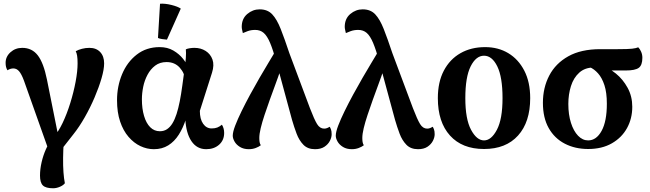

<svg xmlns="http://www.w3.org/2000/svg" viewBox="-20 -783 3475 1027"><path d="M303 24 240 20 108 -352Q95 -387 82 -402Q69 -417 51 -417Q44 -417 35.5 -414.5Q27 -412 20 -407Q15 -415 12.5 -424.5Q10 -434 10 -447Q10 -480 36 -503.5Q62 -527 99 -527Q151 -527 182 -487Q213 -447 231 -358L293 -49L266 -50Q292 -77 315 -125.5Q338 -174 356 -232Q374 -290 384.5 -346Q395 -402 395 -444Q395 -470 392.5 -485Q390 -500 385 -509Q399 -517 418.5 -522Q438 -527 458 -527Q495 -527 516 -504.5Q537 -482 537 -444Q537 -412 523 -364Q509 -316 486 -262Q463 -208 433.5 -156Q404 -104 372 -64ZM264 224Q225 224 209.5 209Q194 194 194 156Q194 122 202.5 85Q211 48 225.5 15.5Q240 -17 258 -39L321 -26Q318 20 317.5 62Q317 104 319.5 138.5Q322 173 327 197Q319 208 300.5 216Q282 224 264 224Z M803 15Q766 15 731 -1.5Q696 -18 667.5 -51Q639 -84 622.5 -133Q606 -182 606 -247Q606 -321 633 -386Q660 -451 711.5 -491Q763 -531 834 -531Q876 -531 907.5 -512.5Q939 -494 959.5 -468Q980 -442 987 -417L970 -352Q969 -390 942 -420.5Q915 -451 871 -451Q835 -451 810 -432Q785 -413 769 -383Q753 -353 746 -318.5Q739 -284 739 -252Q739 -202 750.5 -163Q762 -124 783.5 -102.5Q805 -81 835 -81Q857 -81 873.5 -92Q890 -103 902.5 -123.5Q915 -144 924.5 -173.5Q934 -203 941.5 -241Q949 -279 955 -324L967 -412Q972 -444 974 -473Q976 -502 974 -519Q982 -523 995 -525Q1008 -527 1020 -527Q1054 -527 1080 -510.5Q1106 -494 1116.5 -464.5Q1127 -435 1114 -394L1049 -190Q1049 -146 1066.5 -121Q1084 -96 1112 -96Q1130 -96 1142.5 -101Q1155 -106 1167 -116Q1179 -97 1179 -72Q1179 -33 1152 -9Q1125 15 1083 15Q1033 15 1004 -28Q975 -71 971 -148H975Q960 -100 936.5 -63Q913 -26 880 -5.5Q847 15 803 15ZM873 -571Q861 -572 847 -574Q833 -576 825 -580L836 -763Q863 -765 897 -756.5Q931 -748 947 -737Z M1665 15Q1626 15 1603 -8.5Q1580 -32 1566.5 -68Q1553 -104 1542 -142L1459 -448Q1441 -515 1425 -553Q1409 -591 1390.5 -607Q1372 -623 1345 -623Q1323 -623 1305 -616.5Q1287 -610 1279 -606Q1278 -611 1275.5 -621.5Q1273 -632 1273 -639Q1273 -683 1302.5 -708Q1332 -733 1369 -733Q1411 -733 1436 -706.5Q1461 -680 1481.5 -628Q1502 -576 1528 -498L1638 -204Q1661 -144 1676 -119.5Q1691 -95 1714 -95Q1723 -95 1731 -98.5Q1739 -102 1744 -105Q1746 -102 1750 -92Q1754 -82 1754 -65Q1754 -48 1744.5 -29.5Q1735 -11 1715.5 2Q1696 15 1665 15ZM1311 15Q1283 15 1263.5 3Q1244 -9 1234.5 -26Q1225 -43 1225 -57Q1225 -77 1238 -111Q1251 -145 1272 -188Q1293 -231 1318 -277Q1343 -323 1368.5 -367Q1394 -411 1415.5 -446.5Q1437 -482 1450 -504L1500 -474Q1493 -447 1481 -410.5Q1469 -374 1453.5 -332.5Q1438 -291 1423 -249Q1408 -207 1395 -168Q1382 -129 1374.5 -97.5Q1367 -66 1367 -45Q1367 -33 1368.5 -23.5Q1370 -14 1375 -6Q1365 2 1348 8.5Q1331 15 1311 15Z M2216 15Q2177 15 2154 -8.5Q2131 -32 2117.5 -68Q2104 -104 2093 -142L2010 -448Q1992 -515 1976 -553Q1960 -591 1941.5 -607Q1923 -623 1896 -623Q1874 -623 1856 -616.5Q1838 -610 1830 -606Q1829 -611 1826.5 -621.5Q1824 -632 1824 -639Q1824 -683 1853.5 -708Q1883 -733 1920 -733Q1962 -733 1987 -706.5Q2012 -680 2032.5 -628Q2053 -576 2079 -498L2189 -204Q2212 -144 2227 -119.5Q2242 -95 2265 -95Q2274 -95 2282 -98.5Q2290 -102 2295 -105Q2297 -102 2301 -92Q2305 -82 2305 -65Q2305 -48 2295.5 -29.5Q2286 -11 2266.5 2Q2247 15 2216 15ZM1862 15Q1834 15 1814.5 3Q1795 -9 1785.5 -26Q1776 -43 1776 -57Q1776 -77 1789 -111Q1802 -145 1823 -188Q1844 -231 1869 -277Q1894 -323 1919.5 -367Q1945 -411 1966.5 -446.5Q1988 -482 2001 -504L2051 -474Q2044 -447 2032 -410.5Q2020 -374 2004.5 -332.5Q1989 -291 1974 -249Q1959 -207 1946 -168Q1933 -129 1925.5 -97.5Q1918 -66 1918 -45Q1918 -33 1919.5 -23.5Q1921 -14 1926 -6Q1916 2 1899 8.5Q1882 15 1862 15Z M2569 14Q2452 14 2387 -58Q2322 -130 2322 -258Q2322 -344 2354 -405Q2386 -466 2443 -498.5Q2500 -531 2575 -531Q2645 -531 2699 -498.5Q2753 -466 2784.5 -405Q2816 -344 2816 -258Q2816 -130 2751 -58Q2686 14 2569 14ZM2569 -32Q2608 -32 2638 -89Q2668 -146 2668 -258Q2668 -371 2640 -428Q2612 -485 2569 -485Q2526 -485 2497.5 -428Q2469 -371 2469 -258Q2469 -146 2499.5 -89Q2530 -32 2569 -32Z M3126 14Q3056 14 3001 -14.5Q2946 -43 2915 -98Q2884 -153 2884 -233Q2884 -314 2918 -379Q2952 -444 3020 -482Q3088 -520 3191 -520H3284Q3339 -520 3361 -522.5Q3383 -525 3394 -530Q3403 -521 3409.5 -506Q3416 -491 3416 -474Q3416 -434 3396.5 -420Q3377 -406 3327 -406H3204L3157 -422Q3109 -422 3078.5 -394.5Q3048 -367 3034 -322.5Q3020 -278 3020 -227Q3020 -170 3034 -126Q3048 -82 3072 -57Q3096 -32 3126 -32Q3170 -32 3198 -83Q3226 -134 3226 -228Q3226 -288 3213 -327.5Q3200 -367 3179 -390.5Q3158 -414 3134 -424L3198 -430Q3237 -420 3274.5 -389.5Q3312 -359 3337 -313.5Q3362 -268 3362 -212Q3362 -149 3334 -98Q3306 -47 3253 -16.5Q3200 14 3126 14Z"/></svg>

Font: Arima Thin
Style: Regular
Weight: 100
Designer: Joana Correia and Natanael Gama
Foundry: NDISCOVER
Version: Version 1.101;gftools[0.9.23]